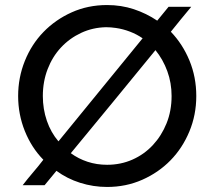

<svg xmlns="http://www.w3.org/2000/svg" viewBox="-20 -731 851 762"><path d="M157 4H70Q90 -22 111 -46.5Q132 -71 152 -97Q105 -145 78.5 -211Q52 -277 52 -350Q52 -423 78.5 -489Q105 -555 152.5 -604Q200 -653 264.5 -682Q329 -711 405 -711Q461 -711 511 -694.5Q561 -678 604 -649Q615 -663 626.5 -676.5Q638 -690 649 -704H739Q718 -679 698 -654.5Q678 -630 658 -605Q705 -556 732 -490.5Q759 -425 759 -350Q759 -275 731.5 -209Q704 -143 656.5 -94.5Q609 -46 544.5 -17.5Q480 11 405 11Q350 11 298 -5.5Q246 -22 204 -53Q192 -39 180.5 -24.5Q169 -10 157 4ZM150 -350Q150 -298 166 -251.5Q182 -205 212 -170Q296 -273 379 -374.5Q462 -476 546 -579Q523 -595 495.5 -605.5Q468 -616 440 -620Q420 -623 401 -623Q348 -622 302 -600.5Q256 -579 222 -542.5Q188 -506 169 -456.5Q150 -407 150 -350ZM661 -350Q661 -402 644 -448.5Q627 -495 597 -532Q513 -429 429.5 -327.5Q346 -226 261 -123Q291 -101 327.5 -89Q364 -77 405 -77Q459 -77 505.5 -97.5Q552 -118 586.5 -155Q621 -192 641 -241.5Q661 -291 661 -350Z"/></svg>

Font: Rosa Sans
Style: Regular
Weight: 400
Designer: Pentagram / MCKL
Foundry: Pentagram / MCKL
Version: Version 1.005;September 16, 2019;FontCreator 11.5.0.2425 64-